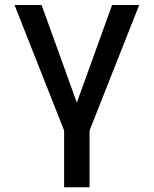

<svg xmlns="http://www.w3.org/2000/svg" viewBox="-20 -538 626 782"><path d="M241.2 224.6H344.7V-6.3L546.9 -517.6H436.5L293 -120.1L149.4 -517.6H39.1L241.2 -6.3Z"/></svg>

Font: CaskaydiaCove Nerd Font
Style: Regular
Weight: 400
Designer: Aaron Bell
Foundry: Saja Typeworks
Version: Version 2111.1;Nerd Fonts 2.3.3